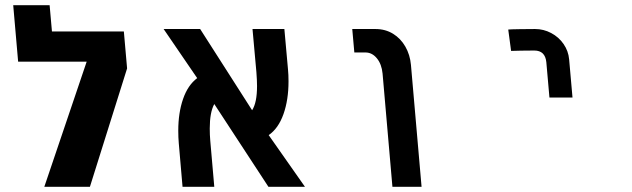

<svg xmlns="http://www.w3.org/2000/svg" viewBox="-20 -721 2440 741"><path d="M458 -599.5 470.5 -457 327 0H151L314.5 -483H50L31 -701H171.5L180.5 -599.5Z M789.5 -225Q789.5 -200 791.5 -178L807 0H684.5L670 -168Q668 -190 668 -216.5Q668 -285.5 686.5 -339Q705 -392.5 741 -419.5L611.5 -609H752.5L953 -295.5Q972 -325 972 -389Q972 -410.5 969.5 -443L954.5 -609H1077.5L1091.5 -453Q1093.5 -432.5 1093.5 -407Q1093.5 -335.5 1074 -280.5Q1054.5 -225.5 1017 -199.5L1157 0H1016L807 -319.5Q789.5 -287.5 789.5 -225Z M1390.5 -518.5H1347.5L1339.5 -609H1429Q1467 -609 1496.8 -590.8Q1526.5 -572.5 1544.5 -541Q1562.5 -509.5 1566 -470.5L1607 0H1494.5L1456.5 -437Q1453 -473.5 1434.5 -496Q1416 -518.5 1390.5 -518.5Z M2045 -609Q2023.5 -609 1987.2 -608.5Q1951 -608 1941.5 -607L1952.5 -524.5Q1959.5 -525 1990.5 -525.5Q2021.5 -526 2042 -526Q2084 -526 2088.5 -481L2100.5 -344.5H2189.5L2176.5 -492Q2173.5 -524.5 2155 -551.2Q2136.5 -578 2107.2 -593.5Q2078 -609 2045 -609Z"/></svg>

Font: JuliaMono
Style: Bold Italic
Weight: 700
Italic angle: -9°
Monospace: yes
Designer: cormullion
Foundry: corm
Version: Version 0.057; ttfautohint (v1.8.4)